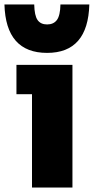

<svg xmlns="http://www.w3.org/2000/svg" viewBox="-52 -844 422 864"><path d="M92 -420H22V-552H274V0H92ZM-32 -824H102Q103 -774 117 -754Q131 -734 160 -734Q189 -734 204 -754Q219 -774 220 -824H350Q344 -606 160 -606Q-26 -606 -32 -824Z"/></svg>

Font: Sora-SIA ExtraBold
Style: Regular
Weight: 800
Designer: Jonathan Barnbrook, Julián Moncada
Foundry: Barnbrook Fonts
Version: Version 2.000